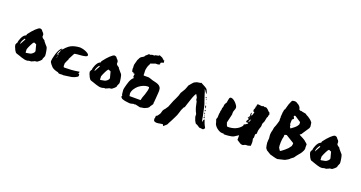

<svg xmlns="http://www.w3.org/2000/svg" viewBox="-33 -816 2481 1319"><g transform="rotate(20 1207.5 -157.0)"><path d="M23 -107Q23 -109 24 -110.5Q25 -112 26 -114L29 -117Q29 -131 38.5 -152Q48 -173 60 -181L68 -185Q70 -186 70 -189.5Q70 -193 71 -195L75 -200Q83 -211 93 -222.5Q103 -234 112.5 -243Q122 -252 130 -257.5Q138 -263 144 -263Q146 -263 147.5 -262Q149 -261 156 -259L167 -245Q171 -244 174 -237L177 -230V-214L180 -210Q182 -208 183 -206.5Q184 -205 186 -204L198 -196Q199 -192 204 -186Q209 -180 214 -174L228 -158Q230 -155 232 -147Q234 -139 235.5 -130Q237 -121 238 -113.5Q239 -106 239 -103V-95L230 -74L229 -66L219 -55L204 -43Q199 -40 191 -40Q183 -40 177 -35L169 -32Q163 -28 159 -28Q158 -28 157.5 -28.5Q157 -29 156 -29L144 -27Q140 -24 127 -24Q120 -24 116 -25L93 -31L70 -39Q56 -43 48.5 -46Q41 -49 32 -66Q30 -71 28 -76Q26 -81 24 -84L20 -100ZM105 -73 110 -72Q118 -74 129 -75.5Q140 -77 145 -80L155 -87L163 -96L166 -105L154 -151L137 -158L134 -156Q132 -155 128 -148.5Q124 -142 119.5 -133Q115 -124 110.5 -114Q106 -104 104 -97ZM68 -161Q63 -156 56 -143Q49 -130 49 -120Q49 -116 50 -114L52 -119L68 -148Q72 -154 73 -157Z M289 -77Q289 -84 292 -99.5Q295 -115 300.5 -132.5Q306 -150 314 -164.5Q322 -179 331 -184L334 -181Q327 -173 319.5 -160Q312 -147 312 -136V-128Q314 -135 320.5 -148.5Q327 -162 327 -168V-170Q335 -180 339 -183Q343 -186 351 -196L367 -210Q380 -220 395.5 -225Q411 -230 425 -232L445 -234Q451 -234 463 -231.5Q475 -229 486 -224.5Q497 -220 505.5 -214Q514 -208 514 -201Q514 -194 502.5 -190.5Q491 -187 476 -185.5Q461 -184 445.5 -183Q430 -182 422 -179L398 -133L399 -131Q394 -120 388.5 -108.5Q383 -97 383 -95V-74L387 -67H396Q418 -67 441 -68.5Q464 -70 499 -76L498 -68L495 -63Q495 -61 498.5 -60Q502 -59 504 -59Q502 -57 502 -54Q502 -52 503 -51Q504 -50 504 -48Q504 -43 497 -38.5Q490 -34 481 -30Q472 -26 463.5 -24Q455 -22 452 -22L402 -15Q399 -16 393 -16Q388 -16 384.5 -15.5Q381 -15 377 -15Q366 -15 364.5 -18Q363 -21 359 -22Q343 -25 332 -30Q321 -35 315 -40Q313 -42 308.5 -47Q304 -52 299.5 -57.5Q295 -63 292 -68.5Q289 -74 289 -77ZM319 -126Q319 -124 318 -121Q317 -118 317 -116L319 -111Q320 -113 320 -121ZM321 -130Q321 -132 322 -135Q323 -138 323 -140V-142Q319 -139 319 -132Z M567 -107Q567 -109 568 -110.5Q569 -112 570 -114L573 -117Q573 -131 582.5 -152Q592 -173 604 -181L612 -185Q614 -186 614 -189.5Q614 -193 615 -195L619 -200Q627 -211 637 -222.5Q647 -234 656.5 -243Q666 -252 674 -257.5Q682 -263 688 -263Q690 -263 691.5 -262Q693 -261 700 -259L711 -245Q715 -244 718 -237L721 -230V-214L724 -210Q726 -208 727 -206.5Q728 -205 730 -204L742 -196Q743 -192 748 -186Q753 -180 758 -174L772 -158Q774 -155 776 -147Q778 -139 779.5 -130Q781 -121 782 -113.5Q783 -106 783 -103V-95L774 -74L773 -66L763 -55L748 -43Q743 -40 735 -40Q727 -40 721 -35L713 -32Q707 -28 703 -28Q702 -28 701.5 -28.5Q701 -29 700 -29L688 -27Q684 -24 671 -24Q664 -24 660 -25L637 -31L614 -39Q600 -43 592.5 -46Q585 -49 576 -66Q574 -71 572 -76Q570 -81 568 -84L564 -100ZM649 -73 654 -72Q662 -74 673 -75.5Q684 -77 689 -80L699 -87L707 -96L710 -105L698 -151L681 -158L678 -156Q676 -155 672 -148.5Q668 -142 663.5 -133Q659 -124 654.5 -114Q650 -104 648 -97ZM612 -161Q607 -156 600 -143Q593 -130 593 -120Q593 -116 594 -114L596 -119L612 -148Q616 -154 617 -157Z M910 -115Q925 -127 942 -134Q959 -141 973 -141Q978 -141 982 -140Q985 -139 985 -133Q985 -125 982 -112Q978 -99 974 -84Q969 -69 964 -57Q960 -44 959 -36H878L875 -54Q876 -71 886 -87Q896 -103 910 -115ZM892 10Q902 10 901 10Q903 10 911 8Q920 5 921 5H924Q928 5 928 6Q928 6 930 6Q933 6 937 4L972 12L987 9Q1000 8 1006 5L1010 3L1014 1L1023 -3Q1033 -10 1035 -16Q1036 -20 1039 -23Q1041 -27 1045 -32Q1051 -38 1051 -44L1049 -49L1051 -53Q1051 -56 1052 -67Q1053 -78 1054 -92L1056 -119Q1057 -131 1057 -139Q1057 -157 1050 -166Q1044 -175 1033 -180Q1022 -185 1007 -188Q991 -191 973 -198L959 -202H924Q920 -202 920 -206V-209Q920 -211 920 -219L919 -236Q919 -247 922 -257Q924 -268 928 -276Q932 -286 937 -294V-297H943L970 -307H977H987Q993 -308 997 -310Q1002 -313 1002 -318Q1002 -320 996 -320Q1003 -326 1006 -327Q1009 -329 1011 -329H1013Q1017 -329 1021 -331Q1021 -333 1020 -341Q1019 -350 1018 -350Q1017 -350 1016 -348Q1014 -346 1013 -346V-347L1012 -350L998 -362L976 -371Q976 -367 971 -365Q967 -364 962 -363L951 -361Q946 -360 944 -356H929L911 -350V-353H906Q904 -352 899 -347L897 -344L895 -342Q893 -340 892 -340L888 -338Q883 -328 878 -324L868 -318Q863 -316 858 -311Q853 -307 849 -296Q847 -294 844 -287L840 -272Q837 -264 836 -257Q834 -250 834 -249V-247Q834 -245 834 -239Q835 -232 835 -231V-229L834 -221Q836 -201 840 -199Q844 -198 851 -196L849 -192H859V-186L857 -174Q857 -165 862 -165H866Q860 -160 855 -154L849 -146L847 -142Q843 -136 839 -125L832 -103L826 -80Q823 -69 823 -60Q823 -57 824 -52L825 -39L827 -27Q829 -22 831 -21L827 -17Q828 -6 840 0Q853 5 867 7Q881 9 892 10Z M1364 -251Q1361 -258 1359 -262Q1356 -265 1352 -268Q1347 -271 1339 -276Q1331 -280 1316 -288L1312 -291L1306 -288L1281 -284L1262 -275Q1261 -274 1256 -269L1247 -259L1238 -248Q1233 -243 1233 -242Q1233 -239 1229 -230Q1226 -220 1221 -210L1209 -190Q1204 -180 1201 -177Q1198 -166 1194 -154Q1189 -142 1184 -131Q1179 -119 1172 -106L1153 -58Q1148 -52 1145 -47Q1143 -41 1132 -30Q1125 -22 1123 -10Q1121 2 1115 10L1104 25L1094 30Q1095 32 1095 35Q1095 40 1094 44Q1092 48 1092 53Q1092 65 1099 69Q1107 73 1115 73Q1126 73 1139 70Q1151 68 1158 67Q1161 67 1162 72Q1164 78 1167 78L1189 58Q1197 40 1205 27Q1212 12 1221 -5Q1232 -25 1238 -47Q1243 -68 1254 -88Q1256 -92 1259 -93Q1261 -94 1262 -98Q1264 -102 1269 -120Q1274 -137 1281 -156Q1287 -175 1294 -190Q1300 -205 1305 -205L1315 -187Q1317 -183 1317 -177Q1317 -170 1319 -167L1324 -160Q1328 -139 1333 -120Q1339 -100 1343 -92L1349 -80Q1351 -78 1351 -67Q1351 -55 1353 -52L1360 -32Q1365 -22 1368 -18Q1371 -12 1383 -9L1403 4H1410Q1411 4 1419 5Q1426 6 1431 6L1442 -6L1432 -25Q1429 -32 1427 -36Q1425 -39 1421 -53Q1421 -55 1420 -56L1418 -62L1411 -55L1410 -44L1406 -42Q1401 -62 1399 -79Q1396 -96 1391 -116L1383 -152L1379 -165L1374 -179L1364 -209L1359 -224L1355 -238Q1350 -251 1347 -259L1355 -250Q1355 -248 1361 -241Q1366 -234 1367 -232L1371 -233Q1367 -241 1365 -251ZM1397 -152 1391 -155 1392 -141 1396 -133 1397 -138ZM1410 -82 1406 -72 1410 -68 1415 -70ZM1405 -117 1402 -125H1398L1397 -115ZM1383 -204 1375 -211 1372 -205 1378 -203ZM1406 -103 1400 -107 1405 -93 1408 -99ZM1383 -190Q1386 -192 1386 -194Q1386 -195 1385 -195Q1379 -195 1379 -191Q1379 -190 1381 -190ZM1405 -83 1409 -85 1406 -91ZM1391 -170 1389 -174 1387 -168Z M1701 -205 1706 -217 1709 -212 1707 -208 1709 -198H1714L1722 -222L1721 -227L1714 -225Q1715 -226 1715 -228Q1715 -230 1714 -231Q1713 -232 1711 -237L1718 -255V-263Q1718 -268 1722 -268L1721 -282H1724Q1726 -282 1729 -285L1757 -282L1766 -286L1779 -282L1783 -285L1786 -283H1791L1808 -269V-266L1819 -260Q1820 -257 1822 -253Q1824 -249 1824 -247L1825 -244L1822 -242L1820 -230Q1820 -227 1817 -222.5Q1814 -218 1814 -214L1810 -193Q1810 -190 1805 -180Q1800 -170 1800 -166V-153Q1800 -149 1794 -133.5Q1788 -118 1788 -99V-91Q1788 -89 1787 -89L1786 -90Q1784 -91 1784 -91V-90L1779 -83V-61L1775 -51L1779 -30V-16Q1779 -9 1778 -3.5Q1777 2 1775 2H1770Q1760 7 1749.5 6Q1739 5 1725 14H1720Q1709 14 1703 9L1678 -7V-41Q1662 -31 1650 -23Q1638 -15 1613 -13L1591 -11L1583 -12L1578 -9L1576 -14Q1574 -14 1569.5 -14.5Q1565 -15 1562 -15H1559Q1553 -15 1543 -19.5Q1533 -24 1523.5 -31.5Q1514 -39 1507 -49Q1500 -59 1499 -70L1492 -91L1497 -105L1498 -130Q1498 -133 1499 -138Q1500 -143 1501 -146Q1501 -147 1500.5 -148.5Q1500 -150 1500 -151L1504 -164V-166V-173Q1504 -177 1505 -178L1508 -184Q1509 -187 1509.5 -193.5Q1510 -200 1510 -202L1513 -210L1522 -225V-231Q1524 -239 1526 -251.5Q1528 -264 1539 -264Q1547 -264 1556.5 -258Q1566 -252 1574 -243.5Q1582 -235 1587.5 -226Q1593 -217 1593 -211Q1593 -201 1588 -191Q1583 -181 1583 -166L1584 -160L1569 -95L1573 -83Q1575 -78 1577 -73Q1579 -68 1585 -68Q1614 -68 1638.5 -78Q1663 -88 1679 -108L1682 -112Q1682 -114 1682 -116.5Q1682 -119 1683 -121Q1684 -124 1685 -126L1687 -122L1708 -137Q1707 -139 1707.5 -140.5Q1708 -142 1705 -144Q1702 -141 1700 -141Q1701 -141 1691 -143Q1691 -153 1696 -158.5Q1701 -164 1702 -169H1701Q1698 -169 1695 -175Q1693 -175 1692 -174Q1691 -173 1690 -173Q1692 -176 1697.5 -182.5Q1703 -189 1703 -192ZM1706 -150Q1708 -149 1708 -149Q1711 -149 1712.5 -154Q1714 -159 1719 -170Q1715 -170 1710.5 -162.5Q1706 -155 1706 -150ZM1702 -180H1699L1698 -179Q1698 -179 1702 -175ZM1710 -184 1712 -190 1709 -186Z M2043 -95 2031 -79Q2029 -75 2023 -70L2010 -58L1995 -46Q1987 -41 1983 -37L1977 -36L1965 -55Q1964 -60 1963 -71Q1962 -83 1963 -94L1965 -118Q1967 -129 1969 -135Q1968 -142 1969 -146L1971 -151L1985 -154L2045 -117L2046 -111ZM1981 -249 1982 -266 1983 -267 1993 -275 1992 -279Q1991 -284 1986 -289Q1988 -295 1987 -296L1996 -298L2040 -269L2041 -263V-252L2033 -239Q2029 -233 2017 -223Q2004 -214 1997 -208L1993 -205L1985 -217L1986 -223Q1985 -227 1981 -232V-242V-248ZM2135 -115V-141Q2132 -145 2128 -148L2118 -156Q2115 -160 2107 -165L2091 -174Q2080 -180 2073 -183Q2070 -186 2067 -187L2070 -190Q2074 -191 2079 -197L2083 -204L2115 -252L2118 -264L2114 -292Q2113 -293 2110 -297L2102 -306Q2099 -309 2092 -314L2079 -323L2065 -330Q2061 -334 2058 -336L2043 -339Q2027 -341 2022 -344L2019 -343Q2015 -342 2013 -344L2007 -347L2004 -357Q2003 -362 1999 -367L1995 -372L1987 -379Q1986 -379 1981 -382L1977 -385L1972 -388Q1961 -393 1953 -391L1942 -389Q1937 -387 1931 -371Q1924 -357 1919 -336L1913 -314L1910 -313H1909Q1909 -309 1907 -298Q1904 -287 1905 -283L1903 -260L1904 -252L1903 -242Q1903 -235 1904 -231Q1905 -229 1903 -225L1900 -214L1895 -198L1892 -189Q1883 -170 1883 -160Q1883 -151 1880 -146L1877 -130L1876 -117Q1876 -109 1877 -105Q1880 -92 1877 -75Q1875 -58 1879 -40L1883 -22L1893 -9L1924 10Q1926 11 1935 13L1953 18Q1963 21 1970 22Q1979 23 1981 23L2031 11Q2040 6 2051 0Q2062 -7 2065 -12L2077 -21Q2079 -21 2081 -24L2087 -30L2092 -38Q2095 -41 2099 -47L2108 -58L2118 -70Q2121 -76 2124 -79L2132 -94L2136 -107Z M2179 -107Q2179 -109 2180 -110.5Q2181 -112 2182 -114L2185 -117Q2185 -131 2194.5 -152Q2204 -173 2216 -181L2224 -185Q2226 -186 2226 -189.5Q2226 -193 2227 -195L2231 -200Q2239 -211 2249 -222.5Q2259 -234 2268.5 -243Q2278 -252 2286 -257.5Q2294 -263 2300 -263Q2302 -263 2303.5 -262Q2305 -261 2312 -259L2323 -245Q2327 -244 2330 -237L2333 -230V-214L2336 -210Q2338 -208 2339 -206.5Q2340 -205 2342 -204L2354 -196Q2355 -192 2360 -186Q2365 -180 2370 -174L2384 -158Q2386 -155 2388 -147Q2390 -139 2391.5 -130Q2393 -121 2394 -113.5Q2395 -106 2395 -103V-95L2386 -74L2385 -66L2375 -55L2360 -43Q2355 -40 2347 -40Q2339 -40 2333 -35L2325 -32Q2319 -28 2315 -28Q2314 -28 2313.5 -28.5Q2313 -29 2312 -29L2300 -27Q2296 -24 2283 -24Q2276 -24 2272 -25L2249 -31L2226 -39Q2212 -43 2204.5 -46Q2197 -49 2188 -66Q2186 -71 2184 -76Q2182 -81 2180 -84L2176 -100ZM2261 -73 2266 -72Q2274 -74 2285 -75.5Q2296 -77 2301 -80L2311 -87L2319 -96L2322 -105L2310 -151L2293 -158L2290 -156Q2288 -155 2284 -148.5Q2280 -142 2275.5 -133Q2271 -124 2266.5 -114Q2262 -104 2260 -97ZM2224 -161Q2219 -156 2212 -143Q2205 -130 2205 -120Q2205 -116 2206 -114L2208 -119L2224 -148Q2228 -154 2229 -157Z"/></g></svg>

Font: East Sea Dokdo Cyrillic
Style: Regular
Weight: 400
Version: Version 1.00 July 4, 2018, initial release